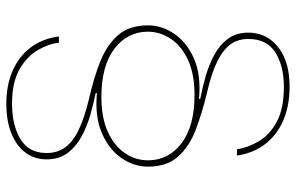

<svg xmlns="http://www.w3.org/2000/svg" viewBox="-184 -603 934 606"><g transform="rotate(-90 283.0 -300.0)"><path d="M83 -620Q83 -657 103.5 -685.5Q124 -714 163.5 -730.5Q203 -747 259 -747Q317 -747 362 -727.5Q407 -708 435.5 -671Q464 -634 471 -581H451Q448 -613 428 -647.5Q408 -682 367 -705.5Q326 -729 259 -729Q191 -729 147 -702.5Q103 -676 103 -620Q103 -587 120 -562.5Q137 -538 174.5 -519.5Q212 -501 274 -486Q337 -472 389.5 -451.5Q442 -431 474 -395.5Q506 -360 506 -300Q506 -256 479 -216.5Q452 -177 400.5 -154.5Q349 -132 274 -139V-135Q310 -128 346.5 -117.5Q383 -107 414 -90Q445 -73 464 -47Q483 -21 483 17Q483 54 463 83.5Q443 113 405 130Q367 147 312 147Q253 147 207 127.5Q161 108 132 71Q103 34 95 -19H115Q120 16 140.5 50.5Q161 85 202.5 107Q244 129 312 129Q378 129 420.5 102Q463 75 463 17Q463 -16 446 -39.5Q429 -63 391.5 -81.5Q354 -100 292 -114Q230 -129 177 -149Q124 -169 92 -204.5Q60 -240 60 -300Q60 -344 87 -383.5Q114 -423 166 -445.5Q218 -468 292 -461V-465Q258 -472 221.5 -482.5Q185 -493 153.5 -510.5Q122 -528 102.5 -554.5Q83 -581 83 -620ZM486 -300Q486 -365 432 -406Q378 -447 280 -447Q214 -447 169.5 -426.5Q125 -406 102.5 -372.5Q80 -339 80 -300Q80 -235 134 -194Q188 -153 286 -153Q352 -153 396.5 -173.5Q441 -194 463.5 -228Q486 -262 486 -300Z"/></g></svg>

Font: Poppins Variable
Style: Regular
Weight: 100
Designer: Jonny Pinhorn
Foundry: Indian Type Foundry
Version: Version 6.000